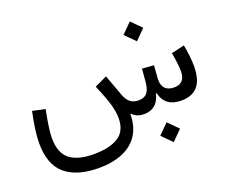

<svg xmlns="http://www.w3.org/2000/svg" viewBox="-135 -827 1513 1284"><g transform="rotate(-20 621.5 -185.5)"><path d="M897 243.7 967.3 172.9 897 102.5 826.7 172.9ZM896.5 -474.1 966.8 -544.9 896.5 -615.2 826.2 -544.9ZM775.9 0C839.4 0 879.4 -34.2 896.5 -103H901.4C917.5 -34.2 963.9 0 1040.5 0C1145.5 0 1198.2 -60.5 1198.2 -189C1198.2 -231.9 1191.9 -290.5 1181.6 -341.3L1088.9 -319.3C1093.3 -297.4 1096.7 -273.4 1100.1 -247.1C1103 -220.7 1104.5 -201.2 1104.5 -188C1104.5 -128.9 1078.1 -99.1 1025.9 -99.1C968.8 -99.1 941.4 -130.4 941.4 -181.6C941.4 -186.5 941.4 -191.9 941.9 -197.3L948.7 -284.7L865.2 -291L857.9 -201.7C851.6 -128.9 826.7 -99.1 772.5 -99.1C722.2 -99.1 694.8 -126 677.7 -171.4L621.6 -324.7L533.2 -283.2C560.1 -221.2 578.6 -171.9 589.4 -134.3C600.1 -96.7 605.5 -63.5 605.5 -34.7C605.5 26.9 585 70.8 543.5 97.2C502 123.5 443.8 136.7 368.2 136.7C293.5 136.7 236.8 121.6 198.2 91.8C159.7 61.5 140.1 10.7 140.1 -60.5C140.1 -81.5 142.1 -106.9 146.5 -136.7C150.4 -166.5 157.2 -206.5 167.5 -257.3L77.6 -276.9C57.6 -181.2 48.3 -111.8 48.3 -55.7C48.3 45.4 76.2 119.1 131.3 165.5C186.5 211.9 266.6 235.4 370.6 235.4C433.1 235.4 488.3 225.6 536.1 206.1C631.3 167 688.5 87.9 688.5 -31.7L691.4 -33.7C712.9 -11.2 741.2 0 775.9 0Z"/></g></svg>

Font: Estedad Medium
Style: Regular
Weight: 500
Designer: Amin Abedi
Version: Version 7.3